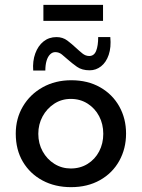

<svg xmlns="http://www.w3.org/2000/svg" viewBox="-20 -762 585 792"><path d="M45 -211Q45 -273 74.5 -323Q104 -373 156 -402Q208 -431 274 -431Q342 -431 393 -402Q444 -373 472 -323Q500 -273 500 -211Q500 -149 472 -98.5Q444 -48 392.5 -19Q341 10 273 10Q207 10 155.5 -17.5Q104 -45 74.5 -94.5Q45 -144 45 -211ZM138 -210Q138 -170 156 -137.5Q174 -105 204.5 -86Q235 -67 272 -67Q311 -67 341.5 -86Q372 -105 389 -137.5Q406 -170 406 -210Q406 -250 389 -282.5Q372 -315 341.5 -334.5Q311 -354 272 -354Q234 -354 203.5 -334Q173 -314 155.5 -281.5Q138 -249 138 -210ZM350 -472Q318 -472 297.5 -486.5Q277 -501 259 -517Q247 -528 235 -537.5Q223 -547 208 -547Q196 -547 186.5 -537.5Q177 -528 172 -511Q167 -494 167 -471H117Q114 -510 125.5 -541.5Q137 -573 159.5 -591Q182 -609 213 -609Q239 -609 258 -594.5Q277 -580 293 -565Q307 -552 320 -541.5Q333 -531 348 -531Q368 -531 376.5 -552Q385 -573 385 -609H435Q439 -567 428.5 -536Q418 -505 397 -488.5Q376 -472 350 -472ZM159 -742H405V-676H159Z"/></svg>

Font: Josefin Sans Thin
Style: Regular
Weight: 400
Version: Version 2.000